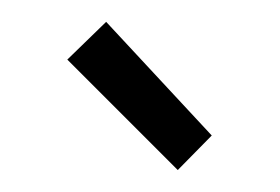

<svg xmlns="http://www.w3.org/2000/svg" viewBox="-20 -699 254 174"><path d="M141.1 -544.9 41 -645 76.2 -679.2 171.9 -576.2Z"/></svg>

Font: Rawengulk
Style: Demibold
Weight: 600
Version: Version 0.92